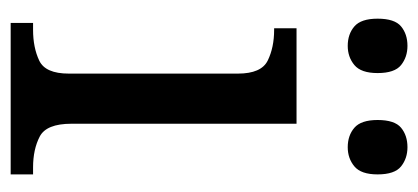

<svg xmlns="http://www.w3.org/2000/svg" viewBox="-232 -552 784 360"><g transform="rotate(90 160.0 -372.0)"><path d="M256 -632Q234 -632 219.5 -644.5Q205 -657 205 -688Q205 -720 219.5 -732Q234 -744 256 -744Q277 -744 292 -732Q307 -720 307 -688Q307 -657 292 -644.5Q277 -632 256 -632ZM66 -632Q44 -632 29.5 -644.5Q15 -657 15 -688Q15 -720 29.5 -732Q44 -744 66 -744Q87 -744 102 -732Q117 -720 117 -688Q117 -657 102 -644.5Q87 -632 66 -632ZM23 0V-42H36Q69 -42 93.5 -53.5Q118 -65 118 -109V-426Q118 -470 93.5 -482Q69 -494 36 -494H33V-536H212V-114Q212 -67 236 -54.5Q260 -42 294 -42H307V0Z"/></g></svg>

Font: NotoSerif-Regular
Style: Regular
Weight: 400
Designer: Monotype Design Team
Foundry: Monotype Imaging Inc.
Version: Version 2.007; ttfautohint (v1.8) -l 8 -r 50 -G 200 -x 14 -D